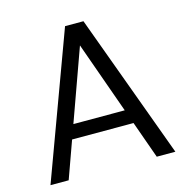

<svg xmlns="http://www.w3.org/2000/svg" viewBox="-104 -799 873 897"><g transform="rotate(-15 332.5 -350.0)"><path d="M31 0 289 -700H378L635 0H545L333 -595L119 0ZM149 -180 173 -248H490L514 -180Z"/></g></svg>

Font: DM Sans 11pt
Style: Regular
Weight: 400
Version: Version 4.004;gftools[0.9.30]